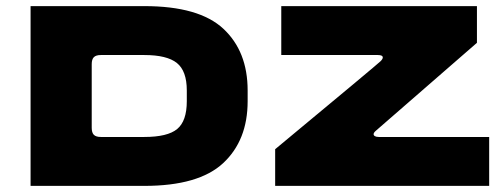

<svg xmlns="http://www.w3.org/2000/svg" viewBox="-20 -608 1650 628"><path d="M452 -588Q631 -588 710.5 -514Q790 -440 790 -312V-277Q790 -149 710 -74.5Q630 0 452 0H80V-588ZM591 -277V-312Q591 -376 558.5 -402Q526 -428 452 -428H310Q294 -428 287 -421Q280 -414 280 -398V-190Q280 -174 287 -167Q294 -160 310 -160H452Q528 -160 559.5 -186Q591 -212 591 -277ZM1225 -408Q1232 -415 1232 -420Q1232 -428 1216 -428H900V-588H1540V-468L1209 -180Q1202 -174 1202 -169Q1202 -165 1206.5 -162.5Q1211 -160 1219 -160H1580V0H880V-120Q1215 -398 1225 -408Z"/></svg>

Font: Dashboard
Style: Regular
Weight: 400
Designer: jaiki
Version: Version 1.000